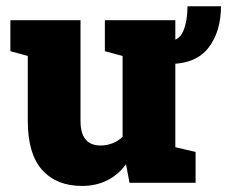

<svg xmlns="http://www.w3.org/2000/svg" viewBox="-20 -594 738 624"><path d="M246.1 10.3Q164.1 10.3 117.2 -41.5Q70.3 -93.3 70.3 -201.7V-412.1L13.7 -427.7V-528.3H241.7V-200.7Q241.7 -121.1 307.1 -121.1Q326.2 -121.1 345 -128.2Q363.8 -135.3 378.4 -149.4V-412.1L320.8 -427.7V-528.3H549.8V-115.7L615.7 -100.1V0H400.9L389.6 -60.1Q336.9 10.3 246.1 10.3ZM526.4 -385.7V-460.4Q562 -460.4 575.7 -493.4Q589.4 -526.4 589.4 -573.7H698.2Q698.2 -491.7 657.5 -438.7Q616.7 -385.7 526.4 -385.7Z"/></svg>

Font: Roboto Slab Black
Style: Regular
Weight: 900
Designer: Google
Version: Version 2.000; ttfautohint (v1.8.1.43-b0c9)